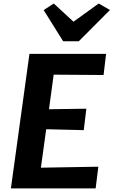

<svg xmlns="http://www.w3.org/2000/svg" viewBox="-20 -1046 630 1066"><path d="M40.5 0 143.5 -747H569L555 -629.5L278 -631.5L252 -439.5L459.5 -442.5L445 -323.5L236.5 -328.5L207 -115L526 -120.5L511 0ZM330.5 -817 222.5 -990 278.5 -1026.5 388 -925.5 528 -1026.5 590.5 -990.5 417.5 -817Z"/></svg>

Font: Merriweather Sans Italic
Style: Bold
Weight: 700
Italic angle: -7.5°
Designer: Eben Sorkin
Foundry: Eben Sorkin
Version: Version 1.008; ttfautohint (v1.7.19-72a1) -l 8 -r 50 -G 200 